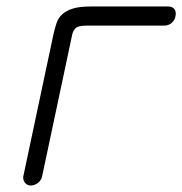

<svg xmlns="http://www.w3.org/2000/svg" viewBox="-20 -572 562 592"><path d="M247 -493Q221 -493 213.5 -485.5Q206 -478 203 -467L110 -29Q108 -17 97.5 -8.5Q87 0 75 0Q64 0 57 -8.5Q50 -17 52 -29L145 -467Q149 -485 154.5 -501Q160 -517 172 -528Q184 -539 204.5 -545.5Q225 -552 259 -552H498Q512 -552 518 -543.5Q524 -535 521 -522Q519 -510 509.5 -501.5Q500 -493 486 -493Z"/></svg>

Font: VDS
Style: Thin Italic
Weight: 100
Width: 0
Designer: artmaker
Foundry: artmaker
Version: Version 1.000 2012 initial release